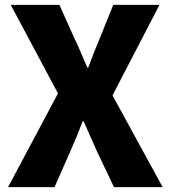

<svg xmlns="http://www.w3.org/2000/svg" viewBox="-20 -765 697 785"><path d="M13 0 217 -383 24 -745H223L283 -611Q296 -585 308.5 -555Q321 -525 337 -489H341Q354 -525 366 -555Q378 -585 389 -611L443 -745H632L440 -375L645 0H446L377 -145Q364 -174 350.5 -204.5Q337 -235 322 -269H318Q305 -235 292.5 -204.5Q280 -174 267 -145L203 0Z"/></svg>

Font: Noto Sans HK Thin Black
Style: Regular
Weight: 900
Version: Version 2.004-H2;hotconv 1.0.118;makeotfexe 2.5.65603